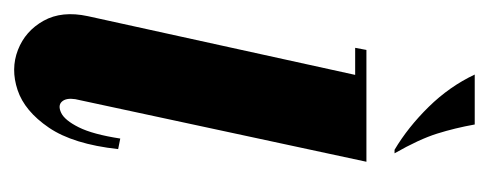

<svg xmlns="http://www.w3.org/2000/svg" viewBox="-245 -458 695 273"><g transform="rotate(90 102.5 -321.5)"><path d="M76 -495H196L107 -81Q105 -68 110.5 -62Q116 -56 126.5 -61Q137 -66 147 -86Q157 -106 163 -145L178 -142Q171 -78 147.5 -43.5Q124 -9 94 1Q64 11 37 0.5Q10 -10 -4.5 -36Q-19 -62 -11 -99ZM34 -479 37 -495H86L83 -479ZM179 -535Q147 -554 118 -583.5Q89 -613 72 -649H143Q148 -621 156 -595.5Q164 -570 184 -535Z"/></g></svg>

Font: Emberly Black
Style: Italic
Weight: 900
Italic angle: -12°
Designer: Rajesh Rajput
Foundry: Rajesh Rajput
Version: Version 1.000